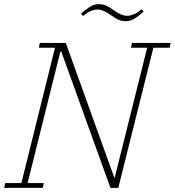

<svg xmlns="http://www.w3.org/2000/svg" viewBox="-27 -905 842 925"><path d="M-2 -23H76L238 -675H160L165 -698H290L523 -51H526L682 -675H604L609 -698H795L790 -675H712L543 0H505L268 -657H264L106 -23H184L179 0H-7ZM580 -803Q560 -803 544 -810Q528 -817 506 -833Q486 -847 471.5 -853Q457 -859 443 -859Q410 -859 373 -828L363 -839Q385 -859 405.5 -872Q426 -885 448 -885Q468 -885 484 -878Q500 -871 522 -855Q542 -841 556.5 -835Q571 -829 585 -829Q618 -829 655 -860L665 -849Q643 -829 622.5 -816Q602 -803 580 -803Z"/></svg>

Font: IBM Plex Serif ExtLt
Style: Italic
Weight: 200
Italic angle: -14°
Designer: Mike Abbink, Paul van der Laan, Pieter van Rosmalen
Foundry: Bold Monday
Version: Version 3.001